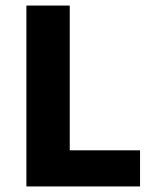

<svg xmlns="http://www.w3.org/2000/svg" viewBox="-20 -671 562 691"><path d="M75 0H484V-130H231V-651H75Z"/></svg>

Font: Source Sans Pro
Style: Bold
Weight: 700
Designer: Paul D. Hunt
Foundry: Adobe Systems Incorporated
Version: Version 3.006;hotconv 1.0.111;makeotfexe 2.5.65597